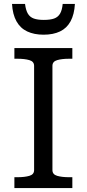

<svg xmlns="http://www.w3.org/2000/svg" viewBox="-20 -954 439 974"><path d="M153 -91V-620Q153 -642 129 -649Q105 -656 68 -656H53V-710H347V-656H331Q294 -656 270 -649Q246 -642 246 -620V-91Q246 -69 270 -62Q294 -55 331 -55H347V0H53V-55H68Q105 -55 129 -62Q153 -69 153 -91ZM201 -778Q250 -778 284.5 -794.5Q319 -811 338 -846Q357 -881 360 -934H298Q295 -902 284.5 -884.5Q274 -867 254.5 -860Q235 -853 202 -853Q171 -853 151.5 -860Q132 -867 121.5 -884.5Q111 -902 107 -934H41Q44 -881 63.5 -846Q83 -811 118 -794.5Q153 -778 201 -778Z"/></svg>

Font: Roboto Serif
Style: Regular
Weight: 400
Designer: Greg Gazdowicz
Foundry: Commercial Type
Version: Version 1.008